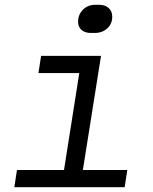

<svg xmlns="http://www.w3.org/2000/svg" viewBox="-20 -784 640 804"><path d="M361 -646Q336 -646 321.5 -658.5Q307 -671 307 -693Q307 -723 327.5 -743.5Q348 -764 379 -764H395Q420 -764 435 -750.5Q450 -737 450 -714Q450 -684 429 -665Q408 -646 377 -646ZM502 0H40L51 -72H248L312 -478H141L152 -550H403L327 -72H513Z"/></svg>

Font: JetBrains Mono Semi Light
Style: Italic
Weight: 350
Italic angle: -9°
Monospace: yes
Designer: Philipp Nurullin, Konstantin Bulenkov
Foundry: JetBrains
Version: 2.002